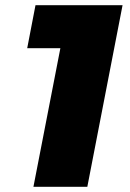

<svg xmlns="http://www.w3.org/2000/svg" viewBox="-20 -721 503 741"><path d="M117 -701H453L317 0H109L213 -535H85Z"/></svg>

Font: Gontserrat ExtraBold
Style: Italic
Weight: 800
Italic angle: -11.3°
Designer: Julieta Ulanovsky
Foundry: Julieta Ulanovsky
Version: Version 6.001